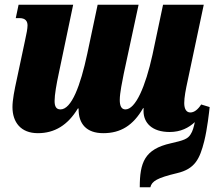

<svg xmlns="http://www.w3.org/2000/svg" viewBox="-20 -556 924 816"><path d="M141 10C212 10 268 -24 311 -95H314V-92C314 -30 347 10 419 10C493 10 546 -23 588 -96H591C590 -93 590 -89 590 -84C590 -34 626 5 701 5C748 5 782 -13 808 -37C804 -18 799 2 790 15C778 35 759 41 706 53C594 78 574 135 574 240H619C625 214 648 200 732 180C809 162 829 119 848 44C861 -8 869 -81 871 -101L835 -112C821 -90 805 -78 789 -78C772 -78 763 -93 763 -118C763 -142 769 -174 778 -215L846 -536H673L628 -323C598 -187 556 -91 513 -91C495 -91 489 -108 489 -131C489 -161 500 -212 506 -243L569 -536H395L351 -328C322 -192 284 -91 237 -91C218 -91 212 -105 212 -127C212 -153 220 -199 230 -245L291 -536H59L47 -479H63C88 -479 97 -466 97 -448C97 -435 93 -413 86 -382L52 -222C41 -172 33 -131 33 -101C33 -37 68 10 141 10Z"/></svg>

Font: Noto Serif Condensed Black
Style: Italic
Weight: 900
Width: 3
Italic angle: -12°
Designer: Monotype Design Team
Foundry: Monotype Imaging Inc.
Version: Version 2.013